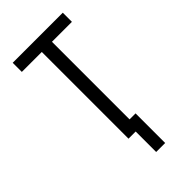

<svg xmlns="http://www.w3.org/2000/svg" viewBox="-270 -809 1041 1041"><g transform="rotate(-45 250.0 -289.0)"><path d="M266 157V0H211V-665H58V-735H442V-665H289V-70H335V157Z"/></g></svg>

Font: Moesevka
Style: Regular
Weight: 400
Monospace: yes
Designer: Belleve Invis
Foundry: Belleve Invis
Version: Version 32.5.0; ttfautohint (v1.8.4)